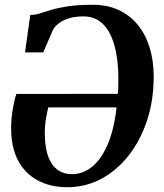

<svg xmlns="http://www.w3.org/2000/svg" viewBox="-20 -771 684 802"><path d="M84.5 -552 106.5 -708.5Q126.5 -708.5 147 -715.2Q167.5 -722 195.5 -730.2Q223.5 -738.5 265 -744.8Q306.5 -751 368.5 -751Q428.5 -751 475.5 -729.2Q522.5 -707.5 555.2 -667.5Q588 -627.5 605 -572.5Q622 -517.5 622 -451.5Q622 -351 593.8 -266.5Q565.5 -182 516 -119.8Q466.5 -57.5 401.5 -23.2Q336.5 11 261.5 11Q190 11 137 -17.8Q84 -46.5 55.2 -101.2Q26.5 -156 26.5 -234Q26.5 -277 33.8 -317.8Q41 -358.5 48.5 -378.5L472 -379Q473 -384.5 473.2 -390.2Q473.5 -396 473.8 -402Q474 -408 474 -414Q476 -477 468.5 -530Q461 -583 443.5 -621.5Q426 -660 397.5 -681.2Q369 -702.5 328.5 -702.5Q296.5 -702.5 271.5 -695.5Q246.5 -688.5 229.5 -676.5Q212.5 -664.5 202.5 -649L160.5 -552ZM467 -322.5H181.5Q175.5 -296 171.2 -270.5Q167 -245 167 -218Q167 -181 172.8 -149.5Q178.5 -118 192 -94.2Q205.5 -70.5 227.5 -57Q249.5 -43.5 281.5 -43.5Q324.5 -43.5 362.2 -72.5Q400 -101.5 427.8 -163Q455.5 -224.5 467 -322.5Z"/></svg>

Font: Merriweather 36pt
Style: Bold Italic
Weight: 700
Italic angle: -7.8°
Version: Version 2.101